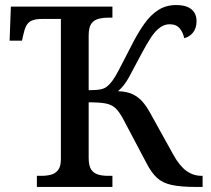

<svg xmlns="http://www.w3.org/2000/svg" viewBox="-20 -740 834 760"><path d="M126 0V-44H144Q165 -44 182 -48.5Q199 -53 210 -67Q221 -81 221 -110V-665H146Q121 -665 106 -658.5Q91 -652 83.5 -637Q76 -622 71 -597L67 -579H18L23 -714H425V-670H407Q386 -670 368.5 -665Q351 -660 341 -645.5Q331 -631 331 -599V-383Q361 -383 376.5 -386Q392 -389 401.5 -396Q411 -403 419 -413Q432 -428 451.5 -465Q471 -502 499 -557Q525 -609 551 -645.5Q577 -682 607.5 -701Q638 -720 677 -720Q707 -720 724.5 -711.5Q742 -703 750 -689Q758 -675 758 -657Q758 -628 743.5 -610.5Q729 -593 709 -589Q705 -611 691.5 -627.5Q678 -644 651 -644Q632 -644 614 -631.5Q596 -619 578.5 -593Q561 -567 540 -527Q508 -466 489.5 -432.5Q471 -399 447 -379Q482 -378 505 -367Q528 -356 544.5 -337Q561 -318 576 -290L667 -126Q691 -83 718 -63.5Q745 -44 778 -44H782V0H757Q695 0 659 -8Q623 -16 601 -36.5Q579 -57 560 -94L468 -268Q452 -298 437 -312Q422 -326 398 -330.5Q374 -335 331 -335V-115Q331 -84 341 -69Q351 -54 368.5 -49Q386 -44 407 -44H425V0Z"/></svg>

Font: ET Text
Style: Regular
Weight: 470
Designer: Monotype Design Team
Foundry: Monotype Imaging Inc.
Version: Version 2.009